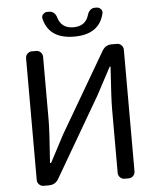

<svg xmlns="http://www.w3.org/2000/svg" viewBox="-61 -991 854 1043"><g transform="rotate(-5 366.0 -469.5)"><path d="M134.8 0Q120.1 0 109.9 -10.3Q99.6 -20.5 99.6 -35.2V-698.2Q99.6 -712.9 109.9 -723.1Q120.1 -733.4 134.8 -733.4H157.2Q171.9 -733.4 182.1 -723.1Q192.4 -712.9 192.4 -698.2V-351.6Q192.4 -296.9 179.7 -122.1Q179.7 -120.1 182.1 -120.1Q184.6 -120.1 186.5 -122.1L263.7 -268.6L517.6 -703.1Q535.2 -733.4 569.3 -733.4H598.6Q612.3 -733.4 622.6 -723.1Q632.8 -712.9 632.8 -698.2V-35.2Q632.8 -20.5 622.6 -10.3Q612.3 0 598.6 0H575.2Q561.5 0 551.3 -10.3Q541 -20.5 541 -35.2V-384.8Q541 -437.5 552.7 -611.3Q552.7 -614.3 550.3 -614.3Q547.9 -614.3 546.9 -611.3L468.8 -464.8L215.8 -30.3Q198.2 0 163.1 0ZM371.1 -793Q233.4 -793 207 -905.3Q206.1 -908.2 206.1 -911.1Q206.1 -920.9 212.9 -928.7Q222.7 -939.5 236.3 -939.5H247.1Q261.7 -939.5 272.5 -929.7Q283.2 -919.9 287.1 -905.3Q304.7 -843.8 371.1 -843.8Q437.5 -843.8 455.1 -904.3Q459 -918.9 469.7 -929.2Q480.5 -939.5 495.1 -939.5H503.9Q518.6 -939.5 528.3 -928.7Q535.2 -920.9 535.2 -911.1Q535.2 -908.2 534.2 -905.3Q507.8 -793 371.1 -793Z"/></g></svg>

Font: Gen Jyuu GothicL Regular
Style: Regular
Weight: 400
Designer: [Source Han Sans]
Ryoko NISHIZUKA  (kana & ideographs); Paul D. Hunt (Latin, Greek & Cyrillic); Wenlong ZHANG  (bopomofo
Version: Version 1.002.20150607